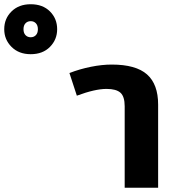

<svg xmlns="http://www.w3.org/2000/svg" viewBox="-345 -887 839 907"><path d="M402 -393V0H244V-385Q244 -431 224 -449Q204 -467 158 -467Q104 -467 18 -435L-17 -542Q32 -561 84.5 -571.5Q137 -582 183 -582Q297 -582 349.5 -535.5Q402 -489 402 -393ZM-75 -749Q-75 -700 -109 -665.5Q-143 -631 -200 -631Q-256 -631 -290.5 -665.5Q-325 -700 -325 -749Q-325 -799 -290.5 -833Q-256 -867 -200 -867Q-143 -867 -109 -833Q-75 -799 -75 -749ZM-234 -749Q-234 -731 -224.5 -721Q-215 -711 -200 -711Q-185 -711 -175.5 -721Q-166 -731 -166 -749Q-166 -767 -175.5 -777Q-185 -787 -200 -787Q-215 -787 -224.5 -777Q-234 -767 -234 -749Z"/></svg>

Font: FiraGOUPP
Style: Bold
Weight: 700
Designer: bBox Type
Foundry: bBox Type GmbH
Version: Version 1.001